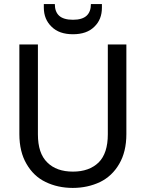

<svg xmlns="http://www.w3.org/2000/svg" viewBox="-20 -915 715 942"><path d="M75 -697C75 -697 75 -257 75 -257C75 -257 75 -257 75 -257C75 -199 87 -150 110 -111C133 -71 164 -41 204 -22C243 -3 288 7 337 7C337 7 337 7 337 7C386 7 431 -3 471 -22C510 -41 542 -71 565 -111C588 -150 600 -199 600 -257C600 -257 600 -697 600 -697C600 -697 509 -697 509 -697C509 -697 509 -256 509 -256C509 -256 509 -256 509 -256C509 -194 494 -148 464 -118C433 -88 391 -73 338 -73C338 -73 338 -73 338 -73C284 -73 242 -88 212 -118C181 -148 166 -194 166 -256C166 -256 166 -697 166 -697C166 -697 75 -697 75 -697ZM480 -877C480 -877 480 -895 480 -895C480 -895 426 -895 426 -895C426 -895 426 -895 426 -895C426 -870 419 -851 405 -838C391 -825 369 -818 338 -818C338 -818 338 -818 338 -818C307 -818 284 -825 270 -838C256 -851 249 -870 249 -895C249 -895 195 -895 195 -895C195 -895 195 -878 195 -878C195 -878 195 -878 195 -878C195 -839 208 -808 233 -784C258 -759 293 -747 338 -747C338 -747 338 -747 338 -747C383 -747 418 -759 443 -784C468 -808 480 -839 480 -877Z"/></svg>

Font: Girnar Poppins
Style: Regular
Weight: 500
Designer: Ninad Kale (Devanagari), Jonny Pinhorn (Latin)
Foundry: Indian Type Foundry
Version: ""